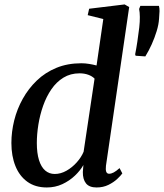

<svg xmlns="http://www.w3.org/2000/svg" viewBox="-20 -837 741 868"><path d="M459 -87.5Q457 -70 460.2 -60.8Q463.5 -51.5 473.5 -51.5Q483 -51.5 494.2 -57.5Q505.5 -63.5 520.5 -77L533 -53Q526 -43 510 -28Q494 -13 470.2 -1.2Q446.5 10.5 416.5 10.5Q383.5 10.5 368.8 -8Q354 -26.5 354.5 -59.5L357 -91Q343 -66 318.5 -42.8Q294 -19.5 261.8 -4.5Q229.5 10.5 191.5 10.5Q139.5 10.5 103.8 -15.2Q68 -41 49.8 -86.2Q31.5 -131.5 31.5 -190.5Q31.5 -241 44.2 -292.5Q57 -344 82.8 -390.2Q108.5 -436.5 146.5 -473Q184.5 -509.5 234.8 -530.2Q285 -551 348 -551Q365 -551 383.2 -548Q401.5 -545 416.5 -541L447 -751L376.5 -768.5L383 -797.5L543.5 -817L564 -805ZM407.5 -481.5Q397 -492.5 379.2 -499Q361.5 -505.5 339.5 -505.5Q298.5 -505.5 266.8 -486Q235 -466.5 212.2 -433.2Q189.5 -400 175 -358.8Q160.5 -317.5 153.5 -273.8Q146.5 -230 146.5 -190.5Q146.5 -145 156.2 -113.5Q166 -82 184.2 -66.2Q202.5 -50.5 227.5 -50.5Q254.5 -50.5 280.5 -65.2Q306.5 -80 327 -103Q347.5 -126 358 -151ZM637 -582 593 -585 591 -591.5Q596.5 -619 601 -649.2Q605.5 -679.5 609.5 -712.5Q612.5 -739 612.2 -760.2Q612 -781.5 609 -796.5L614.5 -810.5H698.5Q701.5 -799.5 701.2 -786.8Q701 -774 699 -752Q697.5 -726 688.2 -696Q679 -666 665.8 -636.5Q652.5 -607 637 -582Z"/></svg>

Font: Merriweather 60pt Medium
Style: Italic
Weight: 500
Italic angle: -7.8°
Version: Version 2.101